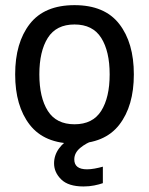

<svg xmlns="http://www.w3.org/2000/svg" viewBox="-20 -532 565 728"><path d="M262.5 12.5Q148.3 12.5 92.9 -58.8Q37.5 -130 37.5 -250Q37.5 -370 92.9 -441.2Q148.3 -512.5 262.5 -512.5Q376.7 -512.5 432.1 -441.2Q487.5 -370 487.5 -250Q487.5 -130 432.1 -58.8Q376.7 12.5 262.5 12.5ZM262.5 -60.8Q331.7 -60.8 363.8 -111.7Q395.8 -162.5 395.8 -250Q395.8 -337.5 363.8 -388.3Q331.7 -439.2 262.5 -439.2Q193.3 -439.2 161.2 -388.3Q129.2 -337.5 129.2 -250Q129.2 -162.5 161.2 -111.7Q193.3 -60.8 262.5 -60.8ZM296.7 175Q239.2 175 212.1 148.3Q185 121.7 185 87.5Q185 26.7 258.3 -15L336.7 -5V0Q306.7 10 284.2 28.8Q261.7 47.5 261.7 72.5Q261.7 110 310 110Q323.3 110 339.2 107.1Q355 104.2 370 100V162.5Q355.8 167.5 337.1 171.2Q318.3 175 296.7 175Z"/></svg>

Font: Familjen Grotesk GF
Style: Regular
Weight: 400
Designer: Anders Wikstroem, Jonas Baeckman, Matilda Gysing, Kristian Moeller
Foundry: Familjen STHLM AB
Version: Version 2.000; Beta; Release 4; Build 6